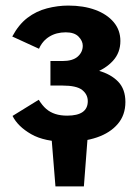

<svg xmlns="http://www.w3.org/2000/svg" viewBox="-20 -501 503 689"><path d="M179 168 160 -67H299L281 168ZM222 8Q140 8 92 -19.5Q44 -47 25 -85L119 -143Q132 -122 146 -110Q160 -98 178.5 -92Q197 -86 221 -86Q258 -86 276.5 -99Q295 -112 295 -138Q295 -162 275 -178Q255 -194 204 -194H161V-282H204Q241 -282 259 -298Q277 -314 277 -337Q277 -354 262 -369.5Q247 -385 216 -385Q182 -385 157 -369.5Q132 -354 120 -326L24 -370Q47 -413 78.5 -437Q110 -461 148.5 -471Q187 -481 225 -481Q280 -481 322 -465.5Q364 -450 388 -421.5Q412 -393 412 -354Q412 -312 385.5 -283Q359 -254 317.5 -239Q276 -224 230 -224V-260Q288 -260 333 -247.5Q378 -235 404 -208Q430 -181 430 -135Q430 -88 402.5 -56Q375 -24 328 -8Q281 8 222 8Z"/></svg>

Font: Ysabeau SC ExtraBold
Style: Regular
Weight: 800
Designer: Christian Thalmann (Catharsis Fonts)
Version: Version 2.001;gftools[0.9.30]; featfreeze: smcp